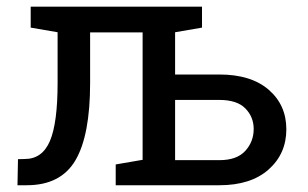

<svg xmlns="http://www.w3.org/2000/svg" viewBox="-20 -548 912 568"><path d="M31.7 0 33.2 -77.1 53.2 -77.6Q105 -77.6 127.7 -130.9Q150.4 -184.1 150.4 -302.7V-452.6L70.8 -466.3V-528.3H577.6V-466.3L498 -452.6V-327.6H628.9Q722.7 -327.6 774.9 -282.5Q827.1 -237.3 827.1 -165.5Q827.1 -93.3 774.7 -46.6Q722.2 0 628.9 0H322.3V-61.5L401.9 -75.2V-452.1H246.6V-302.7Q246.6 -147.5 203.1 -73.7Q159.7 0 59.1 0ZM498 -74.2H628.9Q680.7 -74.2 705.6 -101.6Q730.5 -128.9 730.5 -166.5Q730.5 -202.1 705.8 -227.3Q681.2 -252.4 628.9 -252.4H498Z"/></svg>

Font: Roboto Slab
Style: Regular
Weight: 400
Designer: Google
Version: Version 2.000; ttfautohint (v1.8.1.43-b0c9)